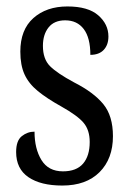

<svg xmlns="http://www.w3.org/2000/svg" viewBox="-20 -565 401 595"><path d="M173 10Q106 10 68 -16Q30 -42 30 -94Q30 -129 47.5 -143Q65 -157 87 -157Q87 -104 108.5 -69Q130 -34 175 -34Q217 -34 237.5 -58Q258 -82 258 -125Q258 -162 239 -184.5Q220 -207 170 -235Q125 -260 97 -283Q69 -306 56 -334.5Q43 -363 43 -405Q43 -473 83.5 -509Q124 -545 189 -545Q253 -545 284.5 -517.5Q316 -490 316 -452Q316 -426 301.5 -410.5Q287 -395 260 -395Q260 -448 239.5 -475Q219 -502 182 -502Q148 -502 130.5 -480Q113 -458 113 -423Q113 -382 135 -360Q157 -338 209 -310Q270 -279 300 -242.5Q330 -206 330 -143Q330 -73 288.5 -31.5Q247 10 173 10Z"/></svg>

Font: Noto Serif Bengali ExtraCondensed
Style: Regular
Weight: 400
Width: 2
Designer: Juan Bruce, Universal Thirst, Indian Type Foundry and the Monotype Design Team.
Foundry: Monotype Imaging Inc.
Version: Version 2.003; ttfautohint (v1.8.4.7-5d5b)